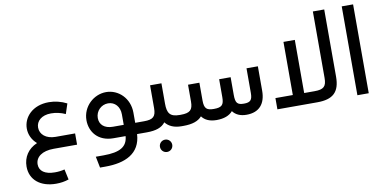

<svg xmlns="http://www.w3.org/2000/svg" viewBox="-91 -1030 3215 1598"><g transform="rotate(-10 1517.0 -230.5)"><path d="M495 0V-95H330C250 -95 200 -138 200 -196C200 -251 246 -294 326 -294C365 -294 409 -285 447 -267L475 -352C429 -376 375 -389 324 -389C186 -389 106 -300 106 -204C106 -154 128 -106 169 -71C91 -38 49 28 49 107C49 220 136 290 268 290C306 290 339 285 375 273L356 185C330 192 303 195 274 195C189 195 143 161 143 105C143 43 199 0 297 0Z M1003 -95V-181C1003 -303 912 -389 808 -389C703 -389 607 -302 607 -186C607 -89 672 0 802 0H905C898 88 838 126 696 126H631L650 221H696C862 221 993 165 1002 0H1073C1088 0 1093 -20 1093 -48C1093 -77 1088 -95 1073 -95ZM703 -188C703 -247 750 -294 808 -294C865 -294 906 -249 906 -184V-95H815C742 -95 703 -133 703 -188Z M1378 -95C1297 -95 1275 -129 1275 -209V-381H1179V-189C1179 -117 1155 -95 1078 -95H1073C1058 -95 1053 -77 1053 -47C1053 -20 1058 0 1073 0H1085C1161 0 1212 -17 1242 -57C1271 -20 1316 0 1378 0C1393 0 1398 -20 1398 -48C1398 -77 1393 -95 1378 -95ZM1223 86C1194 86 1171 109 1171 138C1171 167 1194 190 1223 190C1252 190 1275 167 1275 138C1275 109 1252 86 1223 86Z M1994 -174C1994 -114 1978 -95 1923 -95C1867 -95 1851 -112 1851 -182V-331H1754V-180C1754 -114 1736 -95 1668 -95C1608 -95 1587 -112 1587 -181V-331H1491V-189C1491 -118 1467 -95 1388 -95H1378C1363 -95 1358 -77 1358 -47C1358 -20 1363 0 1378 0H1395C1469 0 1520 -17 1551 -53C1576 -18 1619 0 1675 0C1737 0 1783 -17 1812 -51C1837 -17 1877 0 1928 0C2037 0 2090 -66 2090 -175V-381H1994Z M2620 -751V-189C2620 -117 2596 -95 2519 -95H2431V-544H2335V-95H2188V0H2526C2658 0 2716 -53 2716 -183V-751Z M2960 0V-751H2864V0Z"/></g></svg>

Font: UULA Sans Medium
Style: Regular
Weight: 500
Designer: Mohamed Gaber, Laura Garcia Mut
Foundry: Kief Type Foundry
Version: Version 3.006;hotconv 1.0.109;makeotfexe 2.5.65596